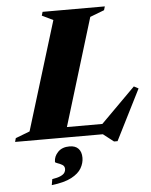

<svg xmlns="http://www.w3.org/2000/svg" viewBox="-103 -735 814 1034"><g transform="rotate(-5 304.0 -218.0)"><path d="M420 -635.5 226 0H-42L-36.5 -20L40.5 -49.5L220.5 -636L160.5 -665L166.5 -685H503L497 -665ZM415.5 -36.5 621 -242 645.5 -229 508 44H489L432.5 0H100L120.5 -55.5H482.5ZM162.5 125.5Q162.5 96 185 72.8Q207.5 49.5 247.5 49.5Q279 49.5 295.5 67Q312 84.5 312 116.5Q312 145 296.2 172.5Q280.5 200 241.8 220.5Q203 241 134.5 249L140 217Q169 212.5 185 205.2Q201 198 207.2 188.8Q213.5 179.5 213.5 169Q213.5 153 200.8 145.5Q188 138 175.2 134Q162.5 130 162.5 125.5Z"/></g></svg>

Font: Newsreader 36pt ExtraBold
Style: Italic
Weight: 800
Italic angle: -17°
Designer: Hugues Gentile
Foundry: Production Type
Version: Version 1.003